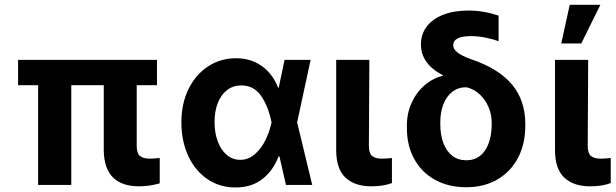

<svg xmlns="http://www.w3.org/2000/svg" viewBox="-20 -784 2611 814"><path d="M645.5 -422.9H559.6V-165Q559.6 -134.3 573.2 -122.8Q586.9 -111.3 616.2 -111.3Q627.9 -111.3 657.2 -114.3V-6.8Q613.8 5.9 570.3 5.9Q421.4 5.9 419.9 -147.5V-422.9H282.2V0H141.6V-422.9H56.6V-530.3H645.5Z M749 -265.6Q749 -344.7 779.3 -406.5Q809.6 -468.3 862.5 -502.7Q915.5 -537.1 980.5 -537.1Q1043.9 -537.1 1090.3 -503.7Q1136.7 -470.2 1159.2 -412.1H1161.6L1186.5 -530.3H1296.9L1239.7 -265.1L1303.7 0H1192.4L1164.6 -121.1H1161.1Q1138.2 -60.5 1092 -24.7Q1045.9 11.2 977.5 10.7Q911.6 10.7 859.6 -24.4Q807.6 -59.6 778.3 -122.6Q749 -185.5 749 -265.6ZM998 -106.4Q1033.2 -106.4 1060.8 -130.6Q1088.4 -154.8 1105.7 -190.7Q1123 -226.6 1130.9 -263.7L1131.3 -265.1L1130.9 -266.6Q1118.2 -331.1 1087.6 -376.5Q1057.1 -421.9 1002.9 -421.9Q968.3 -421.9 942.6 -402.1Q917 -382.3 903.3 -347.2Q889.6 -312 889.6 -266.6Q889.6 -220.7 903.3 -184.1Q917 -147.5 941.7 -127Q966.3 -106.4 998 -106.4Z M1545.9 -530.3 1543.9 -165Q1543.9 -134.3 1557.6 -122.8Q1571.3 -111.3 1599.6 -111.3Q1611.3 -111.3 1622.3 -112.3Q1633.3 -113.3 1641.6 -114.3V-7.8Q1605 5.9 1554.7 5.9Q1483.4 5.9 1444.3 -31.2Q1405.3 -68.4 1405.3 -147.5V-530.3Z M1965.8 -739.3Q1999 -739.3 2029.3 -734.1Q2059.6 -729 2093.8 -717.8V-609.4Q2069.8 -618.2 2038.6 -624.5Q2007.3 -630.9 1976.6 -630.9Q1901.4 -630.9 1901.4 -591.8Q1901.4 -576.7 1918.5 -562.3Q1935.5 -547.9 1976.6 -533.2Q2093.8 -493.7 2150.4 -426Q2207 -358.4 2207 -258.8V-250Q2207 -174.3 2176.3 -115.2Q2145.5 -56.2 2088.9 -23.2Q2032.2 9.8 1957 9.8Q1880.9 9.8 1823.5 -22.2Q1766.1 -54.2 1735.4 -111.6Q1704.6 -168.9 1705.1 -242.2V-251Q1704.6 -301.8 1724.4 -346.4Q1744.1 -391.1 1779.1 -421.6Q1814 -452.1 1857.4 -462.9L1856.4 -465.8Q1811 -489.3 1787.8 -522Q1764.6 -554.7 1764.6 -595.7Q1764.6 -639.2 1789.3 -671.6Q1814 -704.1 1859.4 -721.7Q1904.8 -739.3 1965.8 -739.3ZM1957 -104.5Q2008.3 -104.5 2036.4 -146.5Q2064.5 -188.5 2064.5 -257.8V-265.6Q2064.5 -299.8 2050.5 -331.5Q2036.6 -363.3 2012 -385.5Q1987.3 -407.7 1957 -414.1Q1922.4 -414.1 1897.5 -394.8Q1872.6 -375.5 1859.6 -341.8Q1846.7 -308.1 1846.7 -265.6V-257.8Q1846.7 -212.9 1859.4 -178.2Q1872.1 -143.6 1897 -124Q1921.9 -104.5 1957 -104.5Z M2473.6 -530.3 2471.7 -165Q2471.7 -134.3 2485.4 -122.8Q2499 -111.3 2527.3 -111.3Q2539.1 -111.3 2550 -112.3Q2561 -113.3 2569.3 -114.3V-7.8Q2532.7 5.9 2482.4 5.9Q2411.1 5.9 2372.1 -31.2Q2333 -68.4 2333 -147.5V-530.3ZM2395.5 -763.7H2525.4L2444.3 -599.6H2359.4Z"/></svg>

Font: Pretendard
Style: Bold
Weight: 700
Designer: Base glyphs from Inter by Rasmus Andersson; Hangeul glyphs from Noto Sans CJK(Source Han Sans) by Jang Soo-young and Kan
Foundry: Kil Hyung-jin
Version: Version 1.309